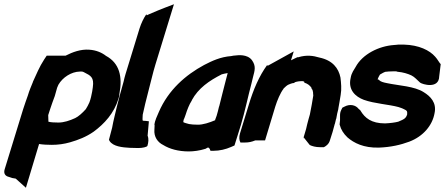

<svg xmlns="http://www.w3.org/2000/svg" viewBox="-53 -699 2095 904"><path d="M-31 98C-37 117 -29 130 -11 134C-2 138 10 141 21 142L69 185L131 -21C149 -18 171 -17 191 -17C221 -17 249 -21 277 -29C315 -40 352 -54 388 -79C438 -116 484 -165 505 -235L508 -246V-249C508 -250 509 -248 509 -256C525 -339 509 -402 446 -436C427 -451 400 -463 367 -465C328 -468 289 -454 256 -437H167L155 -419C132 -384 118 -348 102 -314V-313C94 -293 85 -273 78 -249C71 -229 64 -210 56 -185ZM174 -157 183 -185C190 -207 196 -222 205 -247L216 -286C217 -289 219 -294 222 -300C242 -335 283 -361 322 -362C336 -363 338 -361 344 -358C373 -343 391 -336 384 -288L381 -268C378 -251 374 -233 368 -217C365 -209 355 -191 351 -185C335 -167 316 -150 301 -143C275 -131 248 -122 222 -122C202 -122 186 -123 175 -126Z M460 -41 463 -35C480 -9 523 -5 558 -3H559L598 -2C619 -2 638 -7 641 -12C646 -28 648 -46 642 -60L648 -128L631 -130C627 -130 623 -130 619 -131C617 -138 619 -148 619 -159C626 -193 635 -228 645 -267C657 -311 666 -354 679 -396L766 -679L724 -663C704 -655 678 -645 649 -632L638 -627L636 -632C623 -613 612 -590 604 -565L538 -350C534 -338 532 -327 529 -315C518 -277 508 -239 498 -200C491 -168 481 -133 475 -98Z M674 -89C671 -55 689 -29 716 -16C745 2 786 14 836 14C859 14 888 10 913 2L916 1L919 -1L927 -5L933 0C934 0 933 0 934 1L938 11H952C981 11 1010 4 1035 -7L1051 -14L1081 -110C1101 -177 1114 -242 1131 -306L1138 -335C1147 -369 1153 -388 1133 -416C1111 -445 1066 -439 1058 -438C1050 -438 1040 -436 1036 -435C984 -431 945 -412 908 -393C821 -346 740 -276 695 -172C687 -153 676 -132 674 -111V-110H675C675 -102 674 -95 674 -89ZM810 -124C810 -128 811 -131 812 -136C813 -138 817 -146 821 -159C828 -182 839 -209 849 -224L850 -225V-227C881 -284 932 -319 991 -349C998 -351 1007 -353 1019 -355C1011 -322 1002 -292 994 -258C989 -241 983 -211 979 -198L978 -197V-196C974 -181 972 -169 967 -154L960 -135V-133C934 -122 902 -111 877 -112H876C861 -112 848 -113 837 -115C826 -118 814 -121 810 -124Z M1077 -71C1072 -54 1073 -39 1079 -28H1086H1101C1118 -28 1132 -31 1149 -38H1195L1243 -197C1252 -226 1267 -262 1282 -281V-282L1283 -283C1290 -290 1298 -297 1304 -300C1310 -303 1324 -308 1327 -308H1331L1336 -312C1345 -315 1355 -317 1371 -317C1372 -317 1374 -316 1379 -315L1380 -310L1382 -309C1395 -305 1406 -297 1414 -285V-281L1415 -280C1418 -278 1420 -272 1421 -264V-261L1422 -249C1418 -221 1412 -191 1406 -160L1400 -139C1395 -123 1392 -107 1388 -91C1383 -75 1378 -58 1374 -44L1377 -52L1404 -18L1406 -16C1416 -11 1433 -6 1454 -6H1465H1472C1484 -12 1495 -22 1499 -34L1513 -78C1517 -91 1519 -102 1522 -111L1523 -115L1524 -117C1525 -123 1527 -130 1529 -138L1531 -143V-145C1533 -158 1536 -171 1540 -186V-187V-188C1543 -206 1548 -231 1551 -252C1556 -280 1553 -309 1550 -334C1541 -378 1513 -415 1451 -428C1421 -437 1391 -441 1353 -430L1350 -429L1348 -430C1336 -425 1328 -420 1317 -415L1330 -457L1207 -389L1205 -393C1167 -341 1140 -277 1119 -208Z M1546 -113 1547 -110C1552 -90 1564 -70 1583 -52C1613 -26 1659 -2 1731 -4C1787 -6 1834 -17 1874 -32C1940 -57 1983 -109 1993 -166C2004 -216 1973 -246 1942 -265C1899 -293 1824 -296 1772 -307C1750 -311 1739 -315 1733 -321L1730 -324L1725 -325L1727 -331C1729 -335 1733 -344 1736 -348C1744 -353 1759 -361 1761 -361H1762H1763C1771 -362 1782 -363 1795 -363H1811C1811 -363 1814 -363 1817 -362L1818 -361H1820C1844 -359 1867 -352 1884 -344C1900 -336 1909 -324 1925 -310C1935 -302 2014 -278 2015 -340L2022 -397L2017 -403C2014 -406 2007 -420 1996 -432C1970 -462 1920 -487 1849 -489H1824H1822C1817 -488 1811 -488 1801 -487C1732 -482 1654 -445 1621 -383C1615 -372 1602 -357 1598 -332C1585 -276 1620 -244 1660 -229C1710 -211 1780 -207 1823 -195C1834 -191 1842 -189 1845 -187L1846 -186H1847C1864 -178 1865 -176 1864 -160C1858 -142 1851 -138 1822 -126C1807 -122 1783 -119 1760 -118C1695 -118 1665 -144 1645 -177L1644 -179L1642 -181C1640 -182 1639 -184 1635 -187C1622 -204 1595 -211 1569 -197L1559 -192L1554 -182C1549 -172 1548 -164 1548 -155V-133Z"/></svg>

Font: SolarCharger
Style: 1052
Weight: 1000
Designer: Mew Too
Foundry: Cannot Into Space Fonts/KineticPlasma Fonts
Version: Version 1.100